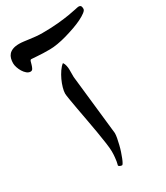

<svg xmlns="http://www.w3.org/2000/svg" viewBox="-321 -949 901 1042"><g transform="rotate(-30 129.5 -428.0)"><path d="M368.2 -836.4Q368.2 -827.6 354.2 -816.9Q340.3 -806.2 317.9 -794.9Q295.4 -783.7 266.4 -773.4Q237.3 -763.2 207.5 -754.6Q177.7 -746.1 149.9 -741.5Q122.1 -736.8 100.6 -736.8Q78.6 -736.8 58.3 -737.3Q38.1 -737.8 22 -739.3Q3.4 -740.7 -13.7 -741.7Q-19.5 -741.7 -22.2 -732.7Q-24.9 -723.6 -27.8 -713.1Q-30.8 -702.6 -35.6 -693.6Q-40.5 -684.6 -50.3 -684.6Q-62.5 -684.6 -73.5 -693.8Q-84.5 -703.1 -92.5 -716.3Q-100.6 -729.5 -105.5 -744.4Q-110.4 -759.3 -110.4 -771Q-110.4 -786.6 -106.7 -800.3Q-103 -814 -94 -824.2Q-85 -834.5 -69.1 -840.6Q-53.2 -846.7 -28.8 -846.7Q-16.6 -846.7 -0.7 -844.7Q15.1 -842.8 33 -840.3Q50.8 -837.9 70.3 -835.9Q89.8 -834 109.9 -834Q165.5 -834 208.3 -838.1Q251 -842.3 280.8 -847.2Q310.5 -852.1 328.1 -856.2Q345.7 -860.4 350.6 -860.4Q356.9 -860.4 360.6 -858.2Q364.3 -856 366 -852.3Q367.7 -848.6 367.9 -844.5Q368.2 -840.3 368.2 -836.4ZM178.7 -167.5Q178.7 -154.8 175.3 -137Q171.9 -119.1 167.2 -99.9Q162.6 -80.6 156.5 -62.3Q150.4 -43.9 144.5 -29.1Q138.7 -14.2 133.5 -5.1Q128.4 3.9 125.5 3.9Q119.6 3.9 112.3 0.7Q105 -2.4 105 -7.8Q105 -9.8 106.7 -14.6Q108.4 -19.5 109.9 -29.1Q111.3 -38.6 113 -53.5Q114.7 -68.4 114.7 -89.4Q114.7 -107.9 109.9 -142.3Q105 -176.8 98.1 -218Q91.3 -259.3 83 -303.2Q74.7 -347.2 67.9 -385.3Q61 -423.3 56.4 -451.2Q51.8 -479 51.8 -487.8Q51.8 -502.4 57.9 -523.9Q64 -545.4 74 -566.9Q84 -588.4 97.2 -607.7Q110.4 -627 124.5 -637.2Q131.8 -627 134.5 -613.3Q137.2 -599.6 137.2 -590.3V-542.5Z"/></g></svg>

Font: Accordance
Style: Bold-Italic
Weight: 700
Italic angle: -11°
Version: Version 1.2 (build January 31, 2020) Miklal Software Solutio